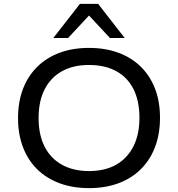

<svg xmlns="http://www.w3.org/2000/svg" viewBox="-20 -961 918 990"><path d="M439 9Q355 9 287.5 -16Q220 -41 172 -88Q124 -135 98.5 -202Q73 -269 73 -352Q73 -436 98.5 -502.5Q124 -569 172 -616.5Q220 -664 287.5 -689Q355 -714 439 -714Q523 -714 590.5 -689Q658 -664 706 -617Q754 -570 779.5 -503.5Q805 -437 805 -354Q805 -270 779.5 -203Q754 -136 706 -88.5Q658 -41 590.5 -16Q523 9 439 9ZM439 -79Q521 -79 578.5 -111.5Q636 -144 667.5 -205.5Q699 -267 699 -353Q699 -440 668.5 -501Q638 -562 579.5 -594Q521 -626 439 -626Q358 -626 300 -594Q242 -562 210.5 -501Q179 -440 179 -352Q179 -266 210 -205Q241 -144 299.5 -111.5Q358 -79 439 -79ZM255 -765 392 -941H486L623 -765H547L439 -881L331 -765Z"/></svg>

Font: Nunito Sans 10pt SemiExpanded Medium
Style: Regular
Weight: 500
Width: 6
Designer: Vernon Adams
Foundry: Vernon Adams
Version: Version 3.101;gftools[0.9.27]